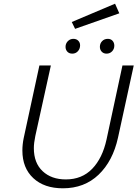

<svg xmlns="http://www.w3.org/2000/svg" viewBox="-20 -1012 743 1038"><path d="M368 -893 602 -992 625 -940 386 -856ZM335 -767Q338 -782 349.5 -792Q361 -802 377 -802Q393 -802 403 -792Q413 -782 413 -767Q413 -748 401 -735Q389 -722 371 -722Q352 -722 342 -735Q332 -748 335 -767ZM520 -759Q520 -777 532 -789.5Q544 -802 563 -802Q579 -802 588.5 -791.5Q598 -781 598 -765Q598 -747 586 -734.5Q574 -722 556 -722Q540 -722 530 -732.5Q520 -743 520 -759ZM101 -198Q101 -231 108 -265L193 -658H255L171 -277Q163 -239 163 -211Q163 -131 210.5 -86.5Q258 -42 336 -42Q423 -42 478.5 -99.5Q534 -157 556 -258L642 -658H703L618 -268Q590 -141 513 -67.5Q436 6 320 6Q219 6 160 -49Q101 -104 101 -198Z"/></svg>

Font: Ysabeau Infant Semilight
Style: Italic
Weight: 300
Italic angle: -12°
Designer: Christian Thalmann (Catharsis Fonts)
Version: Version 0.003